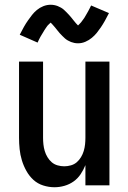

<svg xmlns="http://www.w3.org/2000/svg" viewBox="-20 -779 540 807"><path d="M209 8Q185 8 161.5 0.5Q138 -7 120.5 -23Q103 -39 91 -60.5Q79 -82 72 -105Q65 -128 62.5 -152Q60 -176 60 -200V-520H161V-200Q161 -186 162.5 -172Q164 -158 168 -144.5Q172 -131 179.5 -118.5Q187 -106 197.5 -97Q208 -88 222 -84Q236 -80 250 -80Q264 -80 278 -84Q292 -88 302.5 -97Q313 -106 320.5 -118.5Q328 -131 332 -144.5Q336 -158 337.5 -172Q339 -186 339 -200V-520H440V0H339V-85Q331 -65 319 -47Q307 -29 289.5 -16.5Q272 -4 251 2Q230 8 209 8ZM308 -597Q300 -597 292.5 -598.5Q285 -600 278.5 -602.5Q272 -605 265 -609Q258 -613 253 -617.5Q248 -622 242 -628Q236 -634 231 -639.5Q226 -645 221.5 -651Q217 -657 211.5 -663.5Q206 -670 201.5 -675Q197 -680 193 -684Q191 -682 186.5 -678Q182 -674 180 -671.5Q178 -669 176 -666Q174 -663 171.5 -659.5Q169 -656 166.5 -652Q164 -648 161.5 -643.5Q159 -639 156 -634.5Q153 -630 150 -624.5Q147 -619 144 -613Q141 -607 138 -600L63 -633Q72 -651 80.5 -666Q89 -681 97.5 -693Q106 -705 114.5 -716Q123 -727 135 -737Q147 -747 162 -753Q177 -759 193 -759Q201 -759 208.5 -757.5Q216 -756 222.5 -753.5Q229 -751 236 -747Q243 -743 248 -738.5Q253 -734 259 -728Q265 -722 270 -716.5Q275 -711 279.5 -705.5Q284 -700 289.5 -693Q295 -686 299 -681.5Q303 -677 308 -672Q310 -674 314.5 -678.5Q319 -683 321 -685.5Q323 -688 325 -691Q327 -694 329.5 -697Q332 -700 334.5 -704Q337 -708 339.5 -712.5Q342 -717 345 -722Q348 -727 351 -732.5Q354 -738 357 -744Q360 -750 363 -756L438 -724Q429 -706 420.5 -691Q412 -676 403.5 -663.5Q395 -651 386.5 -640.5Q378 -630 366 -620Q354 -610 339 -603.5Q324 -597 308 -597Z"/></svg>

Font: Iosevka Custom Semibold
Style: Regular
Weight: 600
Designer: Belleve Invis
Foundry: Belleve Invis
Version: Version 27.0.2; ttfautohint (v1.8.4)